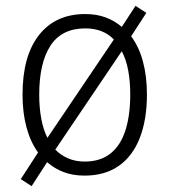

<svg xmlns="http://www.w3.org/2000/svg" viewBox="-20 -590 576 656"><path d="M482 -267Q482 -181 457.5 -118.5Q433 -56 385.5 -23Q338 10 269 10Q229 10 197.5 -2Q166 -14 141 -36L88 46L51 22L110 -69Q84 -105 70.5 -155Q57 -205 57 -267Q57 -399 113.5 -470.5Q170 -542 271 -542Q310 -542 341 -530.5Q372 -519 396 -498L443 -570L480 -546L428 -466Q455 -430 468.5 -379.5Q482 -329 482 -267ZM114 -267Q114 -222 121 -184.5Q128 -147 142 -119L369 -455Q351 -474 326.5 -483.5Q302 -493 271 -493Q191 -493 152.5 -434Q114 -375 114 -267ZM425 -267Q425 -312 418 -349.5Q411 -387 396 -415L169 -79Q187 -60 212.5 -49Q238 -38 269 -38Q323 -38 357.5 -65.5Q392 -93 408.5 -144.5Q425 -196 425 -267Z"/></svg>

Font: Noto Sans Thai SemiCondensed Light
Style: Regular
Weight: 300
Width: 4
Designer: Monotype Design Team
Foundry: Monotype Imaging Inc.
Version: Version 2.001